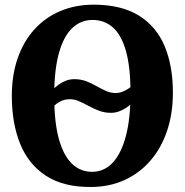

<svg xmlns="http://www.w3.org/2000/svg" viewBox="-20 -772 774 804"><path d="M445 -299.5Q418 -299.5 395 -308.2Q372 -317 351.8 -328Q331.5 -339 312 -347.8Q292.5 -356.5 273 -356.5Q254.5 -356.5 241 -351Q227.5 -345.5 217.5 -338Q207.5 -330.5 200 -323.5L200.5 -395.5Q211 -407 225 -417.2Q239 -427.5 255.8 -434Q272.5 -440.5 291 -440.5Q318 -440.5 340.5 -432Q363 -423.5 383.5 -411.8Q404 -400 423.8 -391.2Q443.5 -382.5 464 -382.5Q479 -382.5 492.5 -387.8Q506 -393 516.8 -400.2Q527.5 -407.5 534 -413.5L534.5 -342.5Q524.5 -331.5 510.2 -321.8Q496 -312 479.2 -305.8Q462.5 -299.5 445 -299.5ZM362 11Q246 12 172.5 -36Q99 -84 64.2 -170.2Q29.5 -256.5 29.5 -370Q29.5 -457.5 54 -528Q78.5 -598.5 124 -648.8Q169.5 -699 232.8 -725.8Q296 -752.5 373.5 -752.5Q489 -752 562 -706.5Q635 -661 669.5 -578.5Q704 -496 704 -383.5Q704 -296 679.5 -223.8Q655 -151.5 609.8 -99.2Q564.5 -47 501.8 -18.2Q439 10.5 362 11ZM365.5 -52.5Q415.5 -52.5 451.2 -90Q487 -127.5 506.8 -201Q526.5 -274.5 526.5 -382.5Q526.5 -490.5 507.5 -558Q488.5 -625.5 453 -657Q417.5 -688.5 367.5 -688.5Q318 -688.5 282 -654Q246 -619.5 226.5 -548.8Q207 -478 207 -370.5Q207 -262.5 226 -192.2Q245 -122 280.5 -87.2Q316 -52.5 365.5 -52.5Z"/></svg>

Font: Merriweather ExtraBold
Style: Regular
Weight: 800
Version: Version 2.100